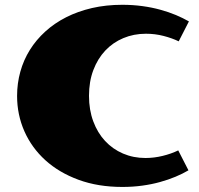

<svg xmlns="http://www.w3.org/2000/svg" viewBox="-20 -757 817 790"><path d="M50.3 -362.3Q50.3 -414.1 63.7 -462.2Q77.1 -510.3 103 -551.8Q128.9 -593.3 166.5 -627.4Q204.1 -661.6 252.2 -686Q300.3 -710.4 358.4 -723.9Q416.5 -737.3 483.4 -737.3Q526.4 -737.3 565.7 -731.9Q605 -726.6 639.6 -717Q674.3 -707.5 703.9 -695.1Q733.4 -682.6 757.3 -668.9L715.3 -586.9Q688 -600.1 653.1 -609.1Q618.2 -618.2 580.6 -618.2Q530.3 -618.2 487.3 -600.1Q444.3 -582 413.1 -548.8Q381.8 -515.6 364 -468.5Q346.2 -421.4 346.2 -362.8Q346.2 -304.7 363.8 -257.6Q381.3 -210.4 412.4 -177Q443.4 -143.6 486.1 -125.2Q528.8 -106.9 578.6 -106.9Q613.8 -106.9 648.9 -115.5Q684.1 -124 713.4 -138.2L755.4 -56.2Q731.4 -42 702.1 -29.8Q672.9 -17.6 638.7 -8.1Q604.5 1.5 565.4 6.8Q526.4 12.2 483.4 12.2Q383.3 12.2 303 -17.3Q222.7 -46.9 166.5 -97.9Q110.4 -148.9 80.3 -217Q50.3 -285.2 50.3 -362.3Z"/></svg>

Font: Poller One
Style: Regular
Weight: 400
Designer: Yvonne Schttler
Foundry: Yvonne Schttler
Version: Version 1.002